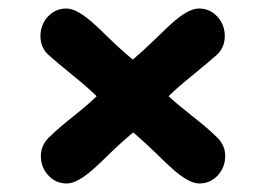

<svg xmlns="http://www.w3.org/2000/svg" viewBox="-20 -603 624 451"><path d="M486 -284Q509 -264 509 -237Q509 -210 491.5 -191Q474 -172 448 -172Q422 -172 380 -211Q371 -219 346.5 -243Q322 -267 293 -292Q263 -267 237.5 -242Q212 -217 205 -211Q163 -172 137 -172Q111 -172 93.5 -191Q76 -210 76 -237Q76 -264 99 -284Q115 -300 152 -329.5Q189 -359 207 -377Q188 -396 151 -426Q114 -456 94.5 -473.5Q75 -491 75 -518Q75 -545 92.5 -564Q110 -583 136 -583Q162 -583 204 -544Q211 -538 236.5 -513Q262 -488 292 -463Q321 -488 345.5 -512Q370 -536 379 -544Q421 -583 447 -583Q473 -583 490.5 -564Q508 -545 508 -518Q508 -491 488.5 -473.5Q469 -456 432 -426Q395 -396 376 -377Q394 -360 431.5 -330.5Q469 -301 486 -284Z"/></svg>

Font: Delius Unicase
Style: Bold
Weight: 700
Designer: Natalia Raices
Foundry: Natalia Raices
Version: Version 1.001